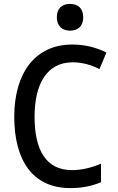

<svg xmlns="http://www.w3.org/2000/svg" viewBox="-20 -953 603 983"><path d="M339 -796C379 -796 406 -819 406 -864C406 -911 379 -933 339 -933C298 -933 271 -911 271 -864C271 -819 299 -796 339 -796ZM340 10C397 10 446 1 497 -20V-115C448 -94 397 -82 349 -82C216 -82 157 -184 157 -355C157 -526 222 -634 352 -634C399 -634 449 -621 489 -599L525 -684C473 -710 415 -725 350 -725C159 -725 53 -578 53 -355C53 -135 145 10 340 10Z"/></svg>

Font: Noto Sans Mono SemiCondensed Medium
Style: Regular
Weight: 500
Width: 4
Designer: Monotype Design Team
Foundry: Monotype Imaging Inc.
Version: Version 2.014